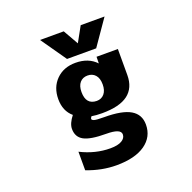

<svg xmlns="http://www.w3.org/2000/svg" viewBox="-166 -935 1332 1330"><g transform="rotate(-20 500.0 -269.5)"><path d="M414.1 -330.1Q414.1 -237.3 493.2 -236.3Q528.3 -236.3 549.3 -261.2Q570.3 -286.1 570.3 -330.1Q570.3 -376 548.8 -399.9Q527.3 -423.8 492.2 -423.8Q456.1 -423.8 435.1 -399.4Q414.1 -375 414.1 -330.1ZM756.8 33.2Q756.8 124 681.6 176.8Q606.4 229.5 469.7 229.5Q362.3 229.5 252.9 187.5V50.8Q359.4 104.5 469.7 104.5Q525.4 104.5 554.2 87.4Q583 70.3 583 43Q583 0 476.6 0Q360.4 0 312.5 -26.4Q264.6 -52.7 264.6 -112.3Q264.6 -152.3 303.7 -202.1Q246.1 -251 246.1 -338.4Q246.1 -425.8 300.8 -480.5Q355.5 -535.2 443.4 -535.2Q539.1 -535.2 594.7 -475.6L595.7 -524.4H752.9V-333Q752.9 -238.3 690.4 -190.9Q627.9 -143.6 499 -143.6Q453.1 -143.6 421.9 -149.4Q414.1 -139.6 413.1 -132.8Q413.1 -124 428.7 -118.7Q444.3 -113.3 502 -113.3Q634.8 -113.3 695.8 -77.1Q756.8 -41 756.8 33.2ZM505.9 -656.2 567.4 -767.6H743.2L613.3 -580.1H398.4L267.6 -767.6H442.4Z"/></g></svg>

Font: Gen Shin Gothic Monospace Heavy
Style: Bold
Weight: 800
Designer: [Source Han Sans]
Ryoko NISHIZUKA  (kana & ideographs); Paul D. Hunt (Latin, Greek & Cyrillic); Wenlong ZHANG  (bopomofo
Version: Version 1.002.20150607